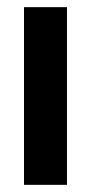

<svg xmlns="http://www.w3.org/2000/svg" viewBox="-20 -516 253 536"><path d="M47 0V-496H167V0Z"/></svg>

Font: DM Sans 36pt SemiBold
Style: Regular
Weight: 600
Designer: Colophon Foundry, Jonny Pinhorn
Foundry: Colophon Foundry
Version: Version 4.004;gftools[0.9.30]